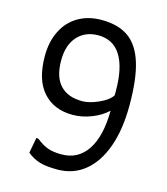

<svg xmlns="http://www.w3.org/2000/svg" viewBox="-115 -855 832 954"><g transform="rotate(15 301.5 -378.5)"><path d="M533 -392Q533 -268 501 -178Q469 -88 409.5 -39.5Q350 9 269 9Q211 9 177.5 -1Q144 -11 113 -36L128 -116L139 -114Q172 -88 200 -78.5Q228 -69 269 -69Q354 -69 401 -139.5Q448 -210 449 -342Q417 -311 368 -292Q319 -273 271 -273Q175 -273 119 -335.5Q63 -398 63 -520Q63 -594 91 -650Q119 -706 170.5 -736Q222 -766 290 -766Q376 -766 429 -728.5Q482 -691 507.5 -609.5Q533 -528 533 -392ZM449 -421V-442Q449 -564 409.5 -626Q370 -688 294 -688Q227 -688 187 -643.5Q147 -599 147 -520Q147 -435 186.5 -393Q226 -351 299 -351Q337 -351 384.5 -372.5Q432 -394 449 -421Z"/></g></svg>

Font: Farro Light
Style: Regular
Weight: 300
Designer: Aceler Chua
Foundry: Grayscale Limited
Version: Version 1.101